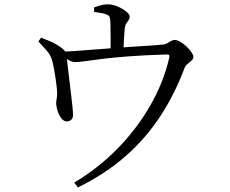

<svg xmlns="http://www.w3.org/2000/svg" viewBox="-20 -794 1040 867"><path d="M153.4 -606.8 165.4 -624Q187.3 -615.2 207.7 -606.9Q228.1 -598.5 244.6 -587Q266.6 -572.8 273.5 -562.5Q280.5 -552.3 281.7 -534.2Q281.9 -527.6 285 -501.2Q288 -474.8 292.3 -439.7Q296.6 -404.6 300.7 -370.1Q304.9 -335.5 307.4 -310.2Q309.8 -284.8 309.8 -278.5Q310.6 -262.2 302.8 -254.4Q295.1 -246.6 283.3 -245.8Q269.5 -245 258.4 -258.3Q247.3 -271.5 241 -290.3Q234.6 -309.1 233.8 -323.2Q232.8 -332 235.3 -344.4Q237.8 -356.8 238 -370.2Q238.2 -382.6 235.9 -401.9Q233.7 -421.2 230.6 -443Q227.4 -464.8 223.7 -483.8Q220 -502.8 217.2 -514.4Q210.1 -543.4 191.8 -564.5Q173.4 -585.6 153.4 -606.8ZM254 -543.8 253.4 -560.8Q284.8 -561.2 328.4 -564.3Q372 -567.5 418.8 -571.3Q465.6 -575.2 506 -577.8Q541.2 -580.8 581.1 -583.2Q621.1 -585.6 657.6 -588.1Q694.2 -590.6 718.2 -592.8Q727.6 -594 736 -599.2Q744.4 -604.3 752.6 -609Q760.7 -613.7 768.7 -613.7Q779.8 -613.7 794.3 -605.2Q808.7 -596.7 822.1 -584.1Q835.4 -571.5 844.3 -558.5Q853.2 -545.5 853.2 -537.1Q853.2 -528.4 845 -520.7Q836.9 -513.1 827.2 -505.4Q817.4 -497.7 813.8 -488.3Q769.3 -369.1 703.8 -269.1Q638.3 -169.1 547 -88.8Q455.8 -8.6 332 52.3L315.2 30.6Q422.4 -33.1 509.9 -122.2Q597.4 -211.3 657.9 -316.5Q718.4 -421.6 743.8 -531.5Q746 -542.4 743.8 -545.3Q741.5 -548.2 731.1 -548Q631.6 -545 560.1 -539.5Q488.7 -534 440.2 -527.8Q391.8 -521.6 363.1 -517.6Q334.3 -513.6 321.2 -513.6Q306.3 -513.6 292.4 -521.5Q278.6 -529.4 254 -543.8ZM405.4 -740 404.4 -760.4Q421.8 -766.6 436.2 -770.5Q450.6 -774.4 466.8 -774.4Q488.2 -774.4 511.1 -764.7Q534 -755.1 549.8 -742.1Q565.7 -729.1 565.7 -719.3Q565.7 -709.8 560.3 -702.6Q554.9 -695.4 549.7 -687.1Q544.5 -678.8 543.1 -663.6Q541.7 -648.6 540.3 -627.1Q539 -605.6 538.3 -584.9Q537.6 -564.2 537.6 -549.8L479.6 -549.2Q479.6 -555.2 479.6 -573.4Q479.6 -591.7 479.6 -615.3Q479.6 -639 479.1 -661Q478.6 -683 478.4 -695.5Q477.4 -711.7 474.8 -717.9Q472.2 -724.2 460.2 -729Q450.5 -733.1 435.5 -735.5Q420.4 -738 405.4 -740Z"/></svg>

Font: Early Summer Mincho VF
Style: Regular
Weight: 250
Designer: GuiWonder
Version: Version 1.002